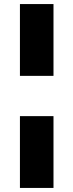

<svg xmlns="http://www.w3.org/2000/svg" viewBox="-20 -763 361 944"><path d="M78 -390V-743H243V-390ZM78 161V-192H243V161Z"/></svg>

Font: Saira SemiExpanded ExtraBold
Style: Regular
Weight: 800
Width: 6
Designer: Hector Gatti with collaboration of the Omnibus-Type team
Foundry: Omnibus-Type
Version: Version 1.101